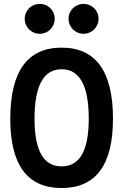

<svg xmlns="http://www.w3.org/2000/svg" viewBox="-20 -945 626 975"><path d="M293 9.8C466.3 9.8 553.7 -106.4 553.7 -341.8C553.7 -583 466.3 -703.1 293 -703.1C119.6 -703.1 32.2 -583 32.2 -341.8C32.2 -106.4 119.6 9.8 293 9.8ZM293 -100.1C201.2 -100.1 155.3 -180.2 155.3 -341.8C155.3 -509.8 201.2 -593.3 293 -593.3C384.8 -593.3 430.7 -509.8 430.7 -341.8C430.7 -180.2 384.8 -100.1 293 -100.1ZM181.6 -773.4C224.1 -773.4 257.8 -807.1 257.8 -849.6C257.8 -892.1 224.1 -925.3 181.6 -925.3C139.6 -925.3 105.5 -892.1 105.5 -849.6C105.5 -807.1 139.6 -773.4 181.6 -773.4ZM404.3 -773.4C446.3 -773.4 480.5 -807.1 480.5 -849.6C480.5 -892.1 446.3 -925.3 404.3 -925.3C362.3 -925.3 328.1 -892.1 328.1 -849.6C328.1 -807.1 362.3 -773.4 404.3 -773.4Z"/></svg>

Font: Cascadia Code PL SemiBold
Style: Regular
Weight: 600
Monospace: yes
Designer: Aaron Bell
Foundry: Saja Typeworks
Version: Version 2404.023